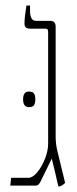

<svg xmlns="http://www.w3.org/2000/svg" viewBox="-20 -667 278 690"><path d="M178 -48 166 -97 126 -15Q122 -7 118 -3.5Q114 0 108 0H17L20 -28H82Q97 -28 113.5 -47.5Q130 -67 141.5 -96Q153 -125 153 -151V-550Q153 -558 151 -561Q149 -564 142 -564H87Q68 -564 68 -582Q68 -605 75 -647H88V-627Q88 -592 110 -592H161Q180 -592 180 -571V-176Q180 -148 187 -121L214 -10Q211 -6 204 -1.5Q197 3 193 3H190Q187 -7 178 -48ZM84 -338Q98 -338 102.5 -330.5Q107 -323 107 -310Q107 -297 102.5 -289.5Q98 -282 84 -282Q63 -282 63 -310Q63 -338 84 -338Z"/></svg>

Font: Noto Serif Hebrew NarrowThin
Style: Regular
Weight: 250
Width: 4
Designer: Monotype Design Team
Foundry: Monotype Imaging Inc.
Version: Version 1.000